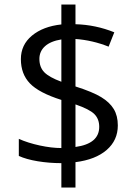

<svg xmlns="http://www.w3.org/2000/svg" viewBox="-20 -779 612 857"><path d="M505.9 -219.2Q505.9 -152.8 456.1 -109.6Q406.2 -66.4 316.9 -55.2V58.1H253.9V-50.8Q199.2 -50.8 147.9 -59.3Q96.7 -67.9 64 -83V-159.2Q104.5 -141.1 157.5 -129.6Q210.4 -118.2 253.9 -118.2V-333Q153.8 -364.7 113.5 -406.7Q73.2 -448.7 73.2 -515.1Q73.2 -579.1 122.8 -620.1Q172.4 -661.1 253.9 -669.9V-758.8H316.9V-670.9Q406.7 -668.5 490.2 -634.8L464.8 -570.8Q392.1 -599.6 316.9 -605V-393.1Q393.6 -368.7 431.6 -345.5Q469.7 -322.3 487.8 -292.2Q505.9 -262.2 505.9 -219.2ZM422.9 -212.9Q422.9 -248 401.1 -269.8Q379.4 -291.5 316.9 -313V-123Q422.9 -137.7 422.9 -212.9ZM155.8 -516.1Q155.8 -479 177.7 -456.5Q199.7 -434.1 253.9 -414.1V-603Q205.6 -595.2 180.7 -572.5Q155.8 -549.8 155.8 -516.1Z"/></svg>

Font: Open Sans ACDW
Style: acdw
Weight: 400
Foundry: Ascender Corporation
Version: Version 1.10